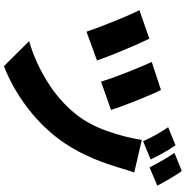

<svg xmlns="http://www.w3.org/2000/svg" viewBox="-3 -892 982 1017"><g transform="rotate(90 488.5 -384.0)"><path d="M562.5 -480.5 413.1 -427.7Q398.4 -476.6 365.2 -561.5Q332 -646.5 308.6 -696.3L457 -745.1Q476.6 -707 512.2 -618.2Q547.9 -529.3 562.5 -480.5ZM185.5 -683.6Q210.9 -631.8 247.6 -543.5Q284.2 -455.1 300.8 -406.2L148.4 -350.6Q130.9 -403.3 93.3 -496.6Q55.7 -589.8 34.2 -630.9ZM585 -293.9Q639.6 -362.3 673.3 -456.5Q707 -550.8 721.7 -643.6L894.5 -603.5Q885.7 -581.1 873 -538.1Q871.1 -533.2 866.2 -515.6Q809.6 -327.1 715.8 -202.1Q640.6 -103.5 540.5 -29.8Q440.4 43.9 331.1 86.9L198.2 -46.9Q303.7 -76.2 408.7 -140.6Q513.7 -205.1 585 -293.9ZM750 -822.3Q768.6 -795.9 790.5 -756.8Q812.5 -717.8 825.2 -690.4L728.5 -650.4Q697.3 -720.7 654.3 -783.2ZM886.7 -855.5Q923.8 -801.8 963.9 -725.6L867.2 -684.6Q821.3 -773.4 790 -816.4Z"/></g></svg>

Font: Min Sans Black
Style: Regular
Weight: 900
Designer: Jinseong-Kim, NotoSansCJK, Nunito
Foundry: Jinseong-Kim
Version: Version 1.000